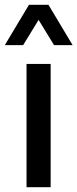

<svg xmlns="http://www.w3.org/2000/svg" viewBox="-26 -776 321 796"><path d="M84 0V-511H184V0ZM-6 -589 94 -756H175L275 -589H198L105 -741H163L70 -589Z"/></svg>

Font: Chivo Medium
Style: Regular
Weight: 400
Version: Version 2.002